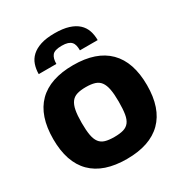

<svg xmlns="http://www.w3.org/2000/svg" viewBox="-227 -1174 1276 1348"><g transform="rotate(-30 411.0 -499.5)"><path d="M411 10Q223 10 127 -86Q31 -182 31 -369Q31 -558 127 -654Q223 -750 411 -750Q598 -750 694.5 -653.5Q791 -557 791 -369Q791 -182 694.5 -86Q598 10 411 10ZM411 -168Q456 -168 485 -176.5Q514 -185 531 -207Q548 -229 554.5 -268Q561 -307 561 -369Q561 -429 553.5 -468.5Q546 -508 529 -531Q512 -554 483 -563Q454 -572 411 -572Q368 -572 339 -563Q310 -554 293 -531Q276 -508 268.5 -469Q261 -430 261 -369Q261 -308 268 -269Q275 -230 292 -207.5Q309 -185 338 -176.5Q367 -168 411 -168ZM505 -816Q505 -839 501 -856Q497 -873 486.5 -884.5Q476 -896 457.5 -902Q439 -908 410 -908Q352 -908 333 -885Q314 -862 314 -816H171Q171 -856 183 -891.5Q195 -927 223 -953Q251 -979 296.5 -994Q342 -1009 410 -1009Q477 -1009 523 -994.5Q569 -980 597 -954Q625 -928 637 -893Q649 -858 649 -816Z"/></g></svg>

Font: Plata Sans Black
Style: Regular
Weight: 900
Designer: Pablo Impallari, Andres Torresi, & Cristiano Sobral
Foundry: Pablo Impallari, Andres Torresi, & Cristiano Sobral
Version: Version 1.00;December 28, 2019;FontCreator 12.0.0.2547 64-bi